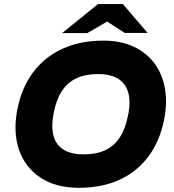

<svg xmlns="http://www.w3.org/2000/svg" viewBox="-20 -908 852 938"><path d="M365.1 9.5Q252.6 9.5 177.4 -40.5Q102.1 -90.4 72.6 -177.4Q43.1 -264.4 65.1 -375.5Q86.1 -480.3 141.8 -554.9Q197.5 -629.4 284.5 -669.5Q371.5 -709.5 485.5 -709.5Q569 -709.5 632 -680.5Q694.9 -651.5 733.9 -599.3Q772.9 -547.1 785.7 -476.3Q798.4 -405.6 781.4 -322.1Q760.4 -217.7 705 -143.4Q649.5 -69.1 563.8 -29.8Q478.1 9.5 365.1 9.5ZM387.9 -153.8Q450.1 -153.8 493.5 -173.9Q537 -194.1 564.6 -235.7Q592.1 -277.4 604.7 -340.5Q619.7 -411.2 606.2 -456.9Q592.6 -502.5 555.2 -524.4Q517.8 -546.2 459.7 -546.2Q397.9 -546.2 354.3 -526.1Q310.6 -505.9 283.2 -464.5Q255.9 -423.1 242.9 -359.5Q228.8 -288.8 241.9 -243.1Q255 -197.5 292.6 -175.6Q330.2 -153.8 387.9 -153.8ZM283.8 -746.5 458.7 -888H580.3L530.1 -818.1L406.7 -746.5ZM589.8 -747 479.5 -818.1 458.7 -888H580.3L701.3 -747Z"/></svg>

Font: REM Medium
Style: Italic
Weight: 500
Italic angle: -11°
Designer: Octavio Pardo
Foundry: Ashler Design
Version: Version 1.005;gftools[0.9.28]